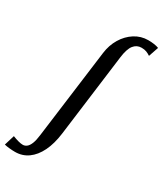

<svg xmlns="http://www.w3.org/2000/svg" viewBox="-373 -908 1064 1253"><g transform="rotate(30 159.0 -282.0)"><path d="M-34.5 251.5Q-55 251.5 -77.5 249.2Q-100 247 -115.5 243L-92 166Q-69.5 175 -49 180.5Q-28.5 186 -14.5 186Q2 186 15.5 175.2Q29 164.5 38.8 140Q48.5 115.5 53.5 74.5L140.5 -594.5Q148.5 -657 178.5 -706.8Q208.5 -756.5 254.5 -785.8Q300.5 -815 355.5 -815Q378 -815 399 -812Q420 -809 435 -803L409.5 -728.5Q395 -738.5 379.5 -744.5Q364 -750.5 342 -750.5Q306 -750.5 283.5 -722Q261 -693.5 252.5 -628L172.5 -6.5Q162 75 133.8 132.8Q105.5 190.5 62.8 221Q20 251.5 -34.5 251.5Z"/></g></svg>

Font: Merriweather 20pt Medium
Style: Italic
Weight: 500
Italic angle: -7.8°
Version: Version 2.101